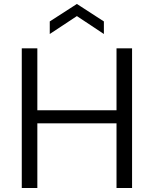

<svg xmlns="http://www.w3.org/2000/svg" viewBox="-20 -942 771 962"><path d="M89.1 -700H167.1V-389.4H563.8V-700H641.7V0H563.8V-323.9H167.1V0H89.1ZM229.3 -834.6 365.3 -922.2 500.5 -834.6V-771.6L365.3 -861.4L229.3 -771.6Z"/></svg>

Font: AF Albert Sans Medium
Style: Regular
Weight: 500
Designer: Andreas Rasmussen
Foundry: a.Foundry
Version: Version 1.300;Glyphs 3.2 (3231)